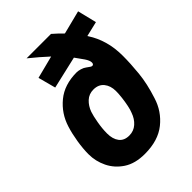

<svg xmlns="http://www.w3.org/2000/svg" viewBox="-221 -852 967 967"><g transform="rotate(-45 262.5 -369.0)"><path d="M230 12Q161 12 116.5 -17.5Q72 -47 50 -92.5Q28 -138 28 -187Q28 -227 35.5 -273.5Q43 -320 55 -358Q77 -429 133.5 -475.5Q190 -522 278 -522Q288 -522 303.5 -517.5Q319 -513 329 -505L346 -493Q355 -487 361 -490Q367 -493 367 -503Q367 -517 352.5 -538.5Q338 -560 320 -584L147 -544L122 -638L243 -669Q201 -708 149 -750H323Q336 -739 348.5 -727Q361 -715 374 -702L500 -734L525 -632L445 -613Q446 -611 448 -608Q473 -570 487 -522Q501 -474 501 -416Q501 -361 494.5 -295.5Q488 -230 463 -153Q441 -81 383 -34.5Q325 12 230 12ZM240 -109Q272 -109 295 -129.5Q318 -150 329 -182Q335 -196 340 -220Q345 -244 348 -269.5Q351 -295 351 -315Q351 -353 331.5 -377Q312 -401 276 -401Q244 -401 222 -380.5Q200 -360 189 -329Q182 -309 175 -269.5Q168 -230 168 -196Q168 -156 186 -132.5Q204 -109 240 -109Z"/></g></svg>

Font: Finlandica
Style: Bold Italic
Weight: 700
Italic angle: -8°
Designer: Niklas Ekholm, Juho Hiilivirta, Jaakko Suomalainen
Foundry: Helsinki Type Studio
Version: Version 1.064; ttfautohint (v1.8.4.7-5d5b)